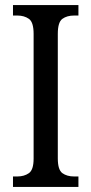

<svg xmlns="http://www.w3.org/2000/svg" viewBox="-20 -734 358 754"><path d="M31 0V-41H48Q75 -41 93.5 -54Q112 -67 112 -111V-601Q112 -647 93.5 -660Q75 -673 48 -673H31V-714H288V-673H271Q243 -673 225 -660Q207 -647 207 -601V-112Q207 -67 225 -54Q243 -41 271 -41H288V0Z"/></svg>

Font: Noto Serif Tamil Condensed
Style: Regular
Weight: 400
Width: 3
Designer: Indian Type Foundry, Tom Grace, and the Monotype Design Team
Foundry: Monotype Imaging Inc.
Version: Version 2.004; ttfautohint (v1.8.4.7-5d5b)